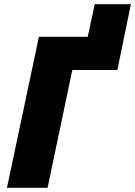

<svg xmlns="http://www.w3.org/2000/svg" viewBox="-20 -888 639 908"><path d="M164 -714H395L428 -868H599L535 -557H322L205 0H13Z"/></svg>

Font: Noto Sans Display Black
Style: Italic
Weight: 900
Italic angle: -12°
Designer: Monotype Design team
Foundry: Monotype Imaging Inc.
Version: Version 1.000